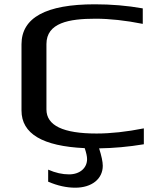

<svg xmlns="http://www.w3.org/2000/svg" viewBox="-20 -680 745 893"><path d="M424 -593C490 -593 564 -585 644 -569V-641C571 -654 497 -660 421 -660C194 -660 80 -598 80 -474V-166C80 -58 178 0 374 9C381 30 385 47 385 60C385 101 352 131 301 131C270 131 238 124 204 109V165C248 184 290 193 330 193C407 193 458 152 458 91C458 72 452 45 441 10C508 9 577 3 649 -9V-83C569 -67 495 -59 429 -59C274 -59 196 -96 196 -171V-475C196 -574 301 -593 424 -593Z"/></svg>

Font: Gamestation Extended
Style: Regular
Weight: 400
Width: 7
Designer: Jonas Hecksher
Foundry: Jonas Hecksher, Playtypeª, e-types AS
Version: Version 1.003